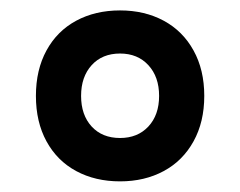

<svg xmlns="http://www.w3.org/2000/svg" viewBox="-20 -756 454 363"><path d="M47.9 -574.7Q47.9 -624 67.9 -660.6Q87.9 -697.3 124 -716.8Q160.2 -736.3 207 -736.3Q253.4 -736.3 289.6 -716.8Q325.7 -697.3 345.9 -660.6Q366.2 -624 366.2 -574.7Q366.2 -525.4 345.9 -488.8Q325.7 -452.1 289.6 -432.6Q253.4 -413.1 207 -413.1Q160.2 -413.1 124 -432.6Q87.9 -452.1 67.9 -488.8Q47.9 -525.4 47.9 -574.7ZM280.8 -574.7Q280.8 -610.8 260.5 -632.8Q240.2 -654.8 207 -654.8Q173.3 -654.8 153.3 -632.8Q133.3 -610.8 133.3 -574.7Q133.3 -538.6 153.3 -516.8Q173.3 -495.1 207 -495.1Q240.2 -495.1 260.5 -516.8Q280.8 -538.6 280.8 -574.7Z"/></svg>

Font: Lycee Sans SemiBold
Style: Regular
Weight: 600
Designer: Justin Alvin
Foundry: Alkove Design
Version: Version 1.030